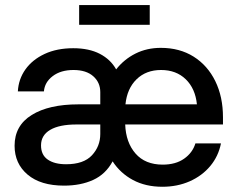

<svg xmlns="http://www.w3.org/2000/svg" viewBox="-20 -713 916 745"><path d="M228.5 7.3Q137.7 7.3 87.2 -35.4Q36.6 -78.1 36.6 -147.5Q36.6 -225.6 103 -266.8Q169.4 -308.1 284.2 -308.1H369.1V-355.5Q369.1 -393.1 341.8 -417.2Q314.5 -441.4 265.1 -441.4Q215.8 -441.4 184.6 -417.7Q153.3 -394 150.4 -358.4H49.3Q51.8 -405.8 78.6 -443.6Q105.5 -481.4 153.1 -503.7Q200.7 -525.9 264.2 -525.9Q325.2 -525.9 367.2 -504.2Q409.2 -482.4 430.7 -443.8Q461.4 -482.9 505.6 -505.1Q549.8 -527.3 604 -527.3Q677.2 -527.3 731.4 -493.2Q785.6 -459 815.4 -398.2Q845.2 -337.4 845.2 -257.8V-230H465.8Q468.3 -160.2 505.9 -117.2Q543.5 -74.2 611.3 -74.2Q661.6 -74.2 694.3 -97.2Q727.1 -120.1 738.3 -156.7H837.4Q827.6 -106.9 795.9 -68.8Q764.2 -30.8 716.1 -9.5Q668 11.7 609.9 11.7Q544.9 11.7 495.8 -14.6Q446.8 -41 417 -86.9Q390.1 -37.1 341.6 -14.9Q293 7.3 228.5 7.3ZM369.1 -230H276.9Q210 -230 174.6 -209Q139.2 -188 139.2 -148.9Q139.2 -111.8 165.3 -93.8Q191.4 -75.7 236.3 -75.7Q304.7 -75.7 336.9 -110.6Q369.1 -145.5 369.1 -192.9ZM466.8 -308.1H744.1Q737.8 -369.6 700.7 -405.5Q663.6 -441.4 605 -441.4Q546.9 -441.4 510 -405.5Q473.1 -369.6 466.8 -308.1ZM561 -693.4V-616.7H287.1V-693.4Z"/></svg>

Font: Inter Display Medium
Style: Regular
Weight: 500
Designer: Rasmus Andersson
Foundry: rsms
Version: Version 4.001;git-9221beed3